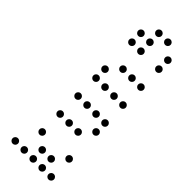

<svg xmlns="http://www.w3.org/2000/svg" viewBox="43 -1007 1513 1513"><g transform="rotate(-45 800.0 -250.0)"><path d="M100 -420C117 -420 130 -433 130 -450C130 -467 117 -480 100 -480C83 -480 70 -467 70 -450C70 -433 83 -420 100 -420ZM100 -320C117 -320 130 -333 130 -350C130 -367 117 -380 100 -380C83 -380 70 -367 70 -350C70 -333 83 -320 100 -320ZM300 -320C317 -320 330 -333 330 -350C330 -367 317 -380 300 -380C283 -380 270 -367 270 -350C270 -333 283 -320 300 -320ZM100 -220C117 -220 130 -233 130 -250C130 -267 117 -280 100 -280C83 -280 70 -267 70 -250C70 -233 83 -220 100 -220ZM200 -220C217 -220 230 -233 230 -250C230 -267 217 -280 200 -280C183 -280 170 -267 170 -250C170 -233 183 -220 200 -220ZM100 -120C117 -120 130 -133 130 -150C130 -167 117 -180 100 -180C83 -180 70 -167 70 -150C70 -133 83 -120 100 -120ZM200 -120C217 -120 230 -133 230 -150C230 -167 217 -180 200 -180C183 -180 170 -167 170 -150C170 -133 183 -120 200 -120ZM100 -20C117 -20 130 -33 130 -50C130 -67 117 -80 100 -80C83 -80 70 -67 70 -50C70 -33 83 -20 100 -20ZM300 -20C317 -20 330 -33 330 -50C330 -67 317 -80 300 -80C283 -80 270 -67 270 -50C270 -33 283 -20 300 -20Z M500 -320C517 -320 530 -333 530 -350C530 -367 517 -380 500 -380C483 -380 470 -367 470 -350C470 -333 483 -320 500 -320ZM700 -320C717 -320 730 -333 730 -350C730 -367 717 -380 700 -380C683 -380 670 -367 670 -350C670 -333 683 -320 700 -320ZM500 -220C517 -220 530 -233 530 -250C530 -267 517 -280 500 -280C483 -280 470 -267 470 -250C470 -233 483 -220 500 -220ZM700 -220C717 -220 730 -233 730 -250C730 -267 717 -280 700 -280C683 -280 670 -267 670 -250C670 -233 683 -220 700 -220ZM500 -120C517 -120 530 -133 530 -150C530 -167 517 -180 500 -180C483 -180 470 -167 470 -150C470 -133 483 -120 500 -120ZM700 -120C717 -120 730 -133 730 -150C730 -167 717 -180 700 -180C683 -180 670 -167 670 -150C670 -133 683 -120 700 -120ZM600 -20C617 -20 630 -33 630 -50C630 -67 617 -80 600 -80C583 -80 570 -67 570 -50C570 -33 583 -20 600 -20ZM700 -20C717 -20 730 -33 730 -50C730 -67 717 -80 700 -80C683 -80 670 -67 670 -50C670 -33 683 -20 700 -20Z M900 -320C917 -320 930 -333 930 -350C930 -367 917 -380 900 -380C883 -380 870 -367 870 -350C870 -333 883 -320 900 -320ZM1000 -320C1017 -320 1030 -333 1030 -350C1030 -367 1017 -380 1000 -380C983 -380 970 -367 970 -350C970 -333 983 -320 1000 -320ZM900 -220C917 -220 930 -233 930 -250C930 -267 917 -280 900 -280C883 -280 870 -267 870 -250C870 -233 883 -220 900 -220ZM1100 -220C1117 -220 1130 -233 1130 -250C1130 -267 1117 -280 1100 -280C1083 -280 1070 -267 1070 -250C1070 -233 1083 -220 1100 -220ZM900 -120C917 -120 930 -133 930 -150C930 -167 917 -180 900 -180C883 -180 870 -167 870 -150C870 -133 883 -120 900 -120ZM1100 -120C1117 -120 1130 -133 1130 -150C1130 -167 1117 -180 1100 -180C1083 -180 1070 -167 1070 -150C1070 -133 1083 -120 1100 -120ZM900 -20C917 -20 930 -33 930 -50C930 -67 917 -80 900 -80C883 -80 870 -67 870 -50C870 -33 883 -20 900 -20ZM1100 -20C1117 -20 1130 -33 1130 -50C1130 -67 1117 -80 1100 -80C1083 -80 1070 -67 1070 -50C1070 -33 1083 -20 1100 -20Z M1300 -320C1317 -320 1330 -333 1330 -350C1330 -367 1317 -380 1300 -380C1283 -380 1270 -367 1270 -350C1270 -333 1283 -320 1300 -320ZM1400 -320C1417 -320 1430 -333 1430 -350C1430 -367 1417 -380 1400 -380C1383 -380 1370 -367 1370 -350C1370 -333 1383 -320 1400 -320ZM1300 -220C1317 -220 1330 -233 1330 -250C1330 -267 1317 -280 1300 -280C1283 -280 1270 -267 1270 -250C1270 -233 1283 -220 1300 -220ZM1400 -220C1417 -220 1430 -233 1430 -250C1430 -267 1417 -280 1400 -280C1383 -280 1370 -267 1370 -250C1370 -233 1383 -220 1400 -220ZM1500 -220C1517 -220 1530 -233 1530 -250C1530 -267 1517 -280 1500 -280C1483 -280 1470 -267 1470 -250C1470 -233 1483 -220 1500 -220ZM1500 -120C1517 -120 1530 -133 1530 -150C1530 -167 1517 -180 1500 -180C1483 -180 1470 -167 1470 -150C1470 -133 1483 -120 1500 -120ZM1300 -20C1317 -20 1330 -33 1330 -50C1330 -67 1317 -80 1300 -80C1283 -80 1270 -67 1270 -50C1270 -33 1283 -20 1300 -20ZM1400 -20C1417 -20 1430 -33 1430 -50C1430 -67 1417 -80 1400 -80C1383 -80 1370 -67 1370 -50C1370 -33 1383 -20 1400 -20Z"/></g></svg>

Font: TINY 5x3 60
Style: Regular
Weight: 150
Designer: Jack Halten Fahnestock
Foundry: Velvetyne Type Foundry
Version: Version 1.002;hotconv 1.0.109;makeotfexe 2.5.65596